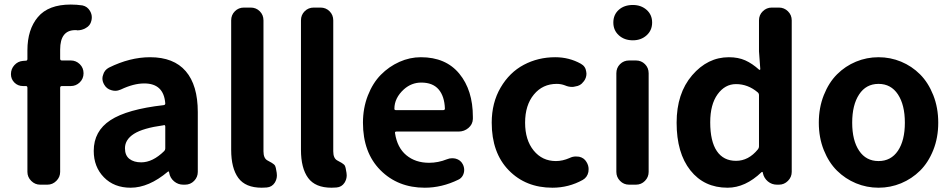

<svg xmlns="http://www.w3.org/2000/svg" viewBox="-20 -832 4291 865"><path d="M351.6 -807.6Q374 -802.7 385.7 -782.2Q393.6 -768.6 393.6 -753.9Q393.6 -746.1 391.6 -738.3Q386.7 -716.8 367.2 -706.1Q349.6 -695.3 328.1 -695.3Q326.2 -695.3 324.2 -696.3Q321.3 -696.3 319.3 -696.3Q251 -696.3 251 -608.4V-567.4Q251 -559.6 258.8 -559.6H298.8Q322.3 -559.6 339.4 -543Q356.4 -526.4 356.4 -502Q356.4 -477.5 339.4 -460.9Q322.3 -444.3 298.8 -444.3H258.8Q251 -444.3 251 -436.5V-57.6Q251 -34.2 233.9 -17.1Q216.8 0 193.4 0H161.1Q137.7 0 120.6 -17.1Q103.5 -34.2 103.5 -57.6V-436.5Q103.5 -444.3 96.7 -444.3H84Q60.5 -444.3 44.9 -460Q29.3 -475.6 29.3 -498Q29.3 -521.5 44.9 -538.6Q60.5 -555.7 83 -557.6L96.7 -558.6Q103.5 -558.6 103.5 -566.4V-605.5Q103.5 -699.2 150.9 -755.4Q198.2 -811.5 298.8 -811.5Q325.2 -811.5 351.6 -807.6Z M568.4 13.7Q494.1 13.7 448.2 -33.2Q402.3 -80.1 402.3 -152.3Q402.3 -241.2 477.5 -290.5Q552.7 -339.8 717.8 -358.4Q724.6 -359.4 724.6 -366.2Q717.8 -456.1 629.9 -456.1Q582 -456.1 524.4 -428.7Q511.7 -422.9 499 -422.9Q490.2 -422.9 481.4 -425.8Q460 -431.6 449.2 -451.2Q441.4 -464.8 441.4 -478.5Q441.4 -486.3 444.3 -494.1Q450.2 -516.6 470.7 -527.3Q565.4 -574.2 656.2 -574.2Q762.7 -574.2 816.9 -511.2Q871.1 -448.2 871.1 -327.1V-57.6Q871.1 -34.2 854.5 -17.1Q837.9 0 813.5 0H805.7Q782.2 0 764.2 -15.1Q746.1 -30.3 742.2 -53.7L741.2 -58.6Q740.2 -59.6 738.8 -59.6Q737.3 -59.6 736.3 -58.6Q650.4 13.7 568.4 13.7ZM616.2 -100.6Q668 -100.6 719.7 -151.4Q724.6 -156.2 724.6 -163.1V-261.7Q724.6 -268.6 718.8 -268.6Q717.8 -268.6 716.8 -267.6Q624 -254.9 583.5 -229Q543 -203.1 543 -164.1Q543 -131.8 563 -116.2Q583 -100.6 616.2 -100.6Z M1159.2 13.7Q1085.9 13.7 1053.7 -30.3Q1021.5 -74.2 1021.5 -157.2V-740.2Q1021.5 -764.6 1038.1 -781.2Q1054.7 -797.9 1079.1 -797.9H1109.4Q1133.8 -797.9 1150.4 -781.2Q1167 -764.6 1167 -740.2V-150.4Q1167 -119.1 1184.6 -109.4Q1185.5 -108.4 1193.4 -104.5Q1201.2 -100.6 1204.1 -98.6Q1207 -96.7 1212.4 -92.8Q1217.8 -88.9 1219.7 -84.5Q1221.7 -80.1 1222.7 -75.2L1226.6 -53.7Q1227.5 -47.9 1227.5 -42Q1227.5 -24.4 1217.8 -8.8Q1205.1 10.7 1181.6 12.7Q1170.9 13.7 1159.2 13.7Z M1473.6 13.7Q1400.4 13.7 1368.2 -30.3Q1335.9 -74.2 1335.9 -157.2V-740.2Q1335.9 -764.6 1352.5 -781.2Q1369.1 -797.9 1393.6 -797.9H1423.8Q1448.2 -797.9 1464.8 -781.2Q1481.4 -764.6 1481.4 -740.2V-150.4Q1481.4 -119.1 1499 -109.4Q1500 -108.4 1507.8 -104.5Q1515.6 -100.6 1518.6 -98.6Q1521.5 -96.7 1526.9 -92.8Q1532.2 -88.9 1534.2 -84.5Q1536.1 -80.1 1537.1 -75.2L1541 -53.7Q1542 -47.9 1542 -42Q1542 -24.4 1532.2 -8.8Q1519.5 10.7 1496.1 12.7Q1485.4 13.7 1473.6 13.7Z M1893.6 13.7Q1772.5 13.7 1693.8 -65.4Q1615.2 -144.5 1615.2 -279.3Q1615.2 -344.7 1637.2 -401.4Q1659.2 -458 1695.8 -495.1Q1732.4 -532.2 1779.3 -553.2Q1826.2 -574.2 1876 -574.2Q1988.3 -574.2 2049.3 -500Q2110.4 -425.8 2110.4 -305.7Q2110.4 -300.8 2110.4 -295.9Q2109.4 -271.5 2090.3 -255.4Q2071.3 -239.3 2045.9 -239.3H1765.6Q1757.8 -239.3 1759.8 -231.4Q1769.5 -167 1810.5 -132.8Q1851.6 -98.6 1913.1 -98.6Q1954.1 -98.6 1993.2 -114.3Q2004.9 -119.1 2016.6 -119.1Q2025.4 -119.1 2033.2 -117.2Q2054.7 -111.3 2064.5 -92.8Q2071.3 -80.1 2071.3 -66.4Q2071.3 -52.7 2064.5 -40.5Q2057.6 -28.3 2044.9 -22.5Q1970.7 13.7 1893.6 13.7ZM1756.8 -341.8Q1756.8 -335.9 1763.7 -335.9H1976.6Q1984.4 -335.9 1984.4 -342.8Q1984.4 -342.8 1984.4 -342.8Q1982.4 -398.4 1956.1 -429.2Q1929.7 -460 1877.9 -460Q1834 -460 1799.8 -429.7Q1756.8 -390.6 1756.8 -341.8Z M2468.8 13.7Q2348.6 13.7 2272 -64.9Q2195.3 -143.6 2195.3 -279.3Q2195.3 -369.1 2235.4 -437.5Q2275.4 -505.9 2339.8 -540Q2404.3 -574.2 2481.4 -574.2Q2543.9 -574.2 2596.7 -544.9Q2618.2 -533.2 2621.1 -508.8Q2622.1 -504.9 2622.1 -500Q2622.1 -481.4 2610.4 -465.8L2608.4 -463.9Q2595.7 -445.3 2571.3 -442.4Q2564.5 -440.4 2557.6 -440.4Q2541 -440.4 2525.4 -447.3Q2507.8 -454.1 2488.3 -454.1Q2424.8 -454.1 2385.3 -406.2Q2345.7 -358.4 2345.7 -279.3Q2345.7 -201.2 2384.3 -153.8Q2422.9 -106.4 2484.4 -106.4Q2514.6 -106.4 2545.9 -120.1Q2559.6 -127 2574.2 -127Q2581.1 -127 2588.9 -126Q2611.3 -121.1 2622.1 -102.5Q2631.8 -86.9 2631.8 -70.3Q2631.8 -63.5 2630.9 -57.6Q2626 -33.2 2605.5 -21.5Q2542 13.7 2468.8 13.7Z M2814.5 0Q2790 0 2773.4 -17.1Q2756.8 -34.2 2756.8 -57.6V-502Q2756.8 -526.4 2773.4 -543Q2790 -559.6 2814.5 -559.6H2844.7Q2869.1 -559.6 2885.7 -543Q2902.3 -526.4 2902.3 -502V-57.6Q2902.3 -34.2 2885.7 -17.1Q2869.1 0 2844.7 0ZM2831.1 -650.4Q2793 -650.4 2768.1 -672.9Q2743.2 -695.3 2743.2 -730.5Q2743.2 -765.6 2767.6 -787.6Q2792 -809.6 2831.1 -809.6Q2868.2 -809.6 2893.1 -787.6Q2918 -765.6 2918 -730.5Q2918 -695.3 2893.1 -672.9Q2868.2 -650.4 2831.1 -650.4Z M3257.8 13.7Q3152.3 13.7 3090.3 -64.5Q3028.3 -142.6 3028.3 -279.3Q3028.3 -411.1 3098.1 -492.7Q3168 -574.2 3263.7 -574.2Q3305.7 -574.2 3337.4 -560.1Q3369.1 -545.9 3400.4 -517.6Q3401.4 -516.6 3403.3 -517.6Q3405.3 -518.6 3405.3 -520.5L3399.4 -600.6V-740.2Q3399.4 -764.6 3416.5 -781.2Q3433.6 -797.9 3457 -797.9H3489.3Q3512.7 -797.9 3529.8 -781.2Q3546.9 -764.6 3546.9 -740.2V-57.6Q3546.9 -34.2 3529.8 -17.1Q3512.7 0 3489.3 0H3480.5Q3457 0 3439.5 -14.6Q3421.9 -29.3 3417 -51.8L3416 -56.6Q3415 -57.6 3413.6 -57.6Q3412.1 -57.6 3411.1 -56.6Q3337.9 13.7 3257.8 13.7ZM3295.9 -107.4Q3352.5 -107.4 3394.5 -159.2Q3399.4 -165 3399.4 -171.9V-403.3Q3399.4 -411.1 3393.6 -416Q3349.6 -453.1 3295.9 -453.1Q3246.1 -453.1 3212.9 -407.2Q3179.7 -361.3 3179.7 -281.2Q3179.7 -195.3 3209.5 -151.4Q3239.3 -107.4 3295.9 -107.4Z M3668.9 -279.3Q3668.9 -346.7 3691.4 -403.3Q3713.9 -460 3751 -497.1Q3788.1 -534.2 3836.4 -554.2Q3884.8 -574.2 3938 -574.2Q3991.2 -574.2 4039.6 -554.2Q4087.9 -534.2 4125 -497.1Q4162.1 -460 4184.6 -403.3Q4207 -346.7 4207 -279.3Q4207 -211.9 4184.6 -155.8Q4162.1 -99.6 4125 -63Q4087.9 -26.4 4039.6 -6.3Q3991.2 13.7 3938 13.7Q3884.8 13.7 3836.4 -6.3Q3788.1 -26.4 3751 -63Q3713.9 -99.6 3691.4 -155.8Q3668.9 -211.9 3668.9 -279.3ZM4056.6 -279.3Q4056.6 -359.4 4025.4 -406.7Q3994.1 -454.1 3938 -454.1Q3881.8 -454.1 3850.6 -406.7Q3819.3 -359.4 3819.3 -279.3Q3819.3 -199.2 3850.6 -152.8Q3881.8 -106.4 3938 -106.4Q3994.1 -106.4 4025.4 -152.8Q4056.6 -199.2 4056.6 -279.3Z"/></svg>

Font: Gen Jyuu Gothic P Bold
Style: Bold
Weight: 700
Designer: [Source Han Sans]
Ryoko NISHIZUKA  (kana & ideographs); Paul D. Hunt (Latin, Greek & Cyrillic); Wenlong ZHANG  (bopomofo
Version: Version 1.002.20150607